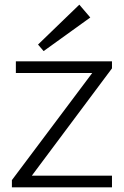

<svg xmlns="http://www.w3.org/2000/svg" viewBox="-20 -803 531 823"><path d="M31 -31 394 -515 409 -490H48V-540H460V-510L97 -24L82 -50H460V0H31ZM367 -728 167 -584 143 -612 320 -783Z"/></svg>

Font: Pathway Extreme 8pt Thin
Style: Regular
Weight: 100
Designer: Eduardo Rodriguez Tunni
Foundry: Eduardo Rodriguez Tunni
Version: Version 1.000